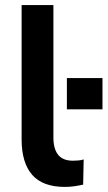

<svg xmlns="http://www.w3.org/2000/svg" viewBox="-20 -725 423 755"><path d="M235 10Q148 10 106.5 -37.5Q65 -85 65 -177V-705H190V-183Q190 -154 198.5 -133.5Q207 -113 224 -103Q241 -93 266 -93Q277 -93 288 -94Q299 -95 309 -98L307 1Q289 5 271.5 7.5Q254 10 235 10ZM243 -295V-418H383V-295Z"/></svg>

Font: Nunito Sans 12pt ExtraLight
Style: Regular
Weight: 200
Version: Version 3.101;gftools[0.9.27]